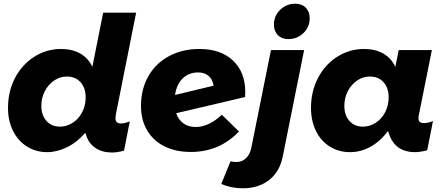

<svg xmlns="http://www.w3.org/2000/svg" viewBox="-20 -810 2383 1031"><path d="M602 -195Q600 -179 600 -175Q600 -161 607 -154Q614 -147 629 -147Q649 -147 677 -158L646 -1Q609 9 582 9Q530 9 494 -14.5Q458 -38 444 -80L438 -97Q394 -46 340 -19.5Q286 7 233 7Q174 7 126 -22.5Q78 -52 50.5 -106Q23 -160 23 -231Q23 -319 60.5 -391Q98 -463 163.5 -505Q229 -547 308 -547Q368 -547 411 -522.5Q454 -498 476 -451L534 -742H711ZM339 -399Q302 -399 270.5 -377.5Q239 -356 220.5 -320Q202 -284 202 -242Q202 -191 229.5 -160.5Q257 -130 302 -130Q339 -130 371 -151Q403 -172 421.5 -208Q440 -244 440 -287Q440 -338 412.5 -368.5Q385 -399 339 -399Z M1297 -315Q1297 -298 1296 -289L926 -202Q938 -167 965 -147.5Q992 -128 1031 -128Q1066 -128 1102 -145Q1138 -162 1171 -194L1263 -104Q1159 6 1004 6Q923 6 862.5 -24.5Q802 -55 769.5 -111Q737 -167 737 -241Q737 -331 776.5 -400.5Q816 -470 887.5 -508.5Q959 -547 1051 -547Q1165 -547 1231 -485Q1297 -423 1297 -315ZM1127 -350Q1121 -385 1099.5 -403Q1078 -421 1044 -421Q994 -421 961 -389Q928 -357 920 -300Z M1643 -712Q1643 -665 1609.5 -632.5Q1576 -600 1528 -600Q1493 -600 1472 -621.5Q1451 -643 1451 -678Q1451 -725 1484.5 -757.5Q1518 -790 1565 -790Q1601 -790 1622 -768.5Q1643 -747 1643 -712ZM1250 60Q1280 60 1301 39.5Q1322 19 1329 -14L1435 -541H1613L1499 27Q1483 111 1426 156Q1369 201 1284 201Q1221 201 1168 178L1218 56Q1233 60 1250 60Z M1650 -231Q1650 -319 1687.5 -391Q1725 -463 1790.5 -505Q1856 -547 1935 -547Q1995 -547 2038 -522.5Q2081 -498 2103 -451L2121 -541H2299L2230 -197Q2227 -185 2227 -176Q2227 -162 2234 -155.5Q2241 -149 2257 -149Q2279 -149 2305 -160L2274 -3Q2236 7 2209 7Q2101 7 2068 -93L2064 -107Q2023 -52 1970.5 -22.5Q1918 7 1860 7Q1799 7 1751 -23Q1703 -53 1676.5 -107Q1650 -161 1650 -231ZM2067 -287Q2067 -338 2039.5 -368.5Q2012 -399 1966 -399Q1929 -399 1897.5 -377.5Q1866 -356 1847.5 -320Q1829 -284 1829 -242Q1829 -191 1856.5 -160.5Q1884 -130 1929 -130Q1966 -130 1998 -151Q2030 -172 2048.5 -208Q2067 -244 2067 -287Z"/></svg>

Font: TypoPRO Montserrat Alternates
Style: Bold Italic
Weight: 700
Italic angle: -11.3°
Designer: Julieta Ulanovsky
Foundry: Julieta Ulanovsky
Version: Version 6.001